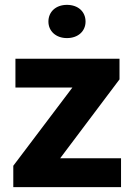

<svg xmlns="http://www.w3.org/2000/svg" viewBox="-20 -770 552 790"><path d="M227.5 -118.7 471.7 -443.4V-528.3H43.5V-409.7H277.8L34.7 -87.9V0H478V-118.7ZM179.2 -681.2C179.2 -642.1 210 -613.3 255.4 -613.3C301.8 -613.3 332 -642.1 332 -681.2C332 -721.7 301.8 -750 255.4 -750C210 -750 179.2 -721.7 179.2 -681.2Z"/></svg>

Font: Vazirmatn ExtraBold
Style: Regular
Weight: 800
Designer: Saber Rastikerdar
Foundry: Saber Rastikerdar
Version: Version 33.003